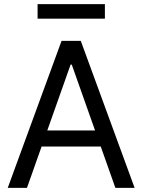

<svg xmlns="http://www.w3.org/2000/svg" viewBox="-20 -904 685 924"><path d="M17.3 0 276.2 -707.2H368.8L627.8 0H535.2L325.3 -593.2H319.8L109.8 0ZM504.1 -276.2V-198.9H141.6V-276.2ZM484.8 -814.2H160.9V-884H484.8Z"/></svg>

Font: Pretendard Variable
Style: Regular
Weight: 400
Designer: Base glyphs from Inter by Rasmus Andersson; Hangul glyphs from Noto Sans CJK(Source Han Sans) by Jang Soo-young and Kang
Foundry: Kil Hyung-jin
Version: Version 1.100;FEAKit 1.0